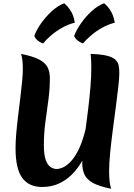

<svg xmlns="http://www.w3.org/2000/svg" viewBox="-20 -1135 828 1186"><path d="M288 -653Q288 -586 279 -518.5Q270 -451 260.5 -382Q251 -313 251 -239Q251 -179 262.5 -147Q274 -115 292.5 -103Q311 -91 332 -91Q345 -91 366 -99.5Q387 -108 411 -131Q435 -154 458.5 -197Q482 -240 501.5 -309.5Q521 -379 532.5 -480Q544 -581 544 -720L563 -398Q559 -343 544.5 -285Q530 -227 504 -172.5Q478 -118 440.5 -74.5Q403 -31 353 -5.5Q303 20 240 20Q158 20 117 -36.5Q76 -93 76 -220Q76 -260 80.5 -312Q85 -364 92 -420Q99 -476 105.5 -530.5Q112 -585 116.5 -631Q121 -677 121 -707Q121 -772 110 -802Q182 -788 220.5 -768Q259 -748 273.5 -720Q288 -692 288 -653ZM717 -684Q717 -652 710.5 -596Q704 -540 695 -471Q686 -402 676.5 -330Q667 -258 660.5 -192.5Q654 -127 654 -78Q654 -3 667 31Q591 16 552.5 -6Q514 -28 501 -58.5Q488 -89 488 -129Q488 -160 493.5 -211.5Q499 -263 507.5 -327Q516 -391 524.5 -460Q533 -529 538.5 -596Q544 -663 544 -720Q544 -740 543 -761Q542 -782 540 -802Q604 -800 640 -791Q676 -782 692.5 -766.5Q709 -751 713 -730.5Q717 -710 717 -684ZM192 -913Q204 -948 232.5 -989Q261 -1030 299 -1065Q337 -1100 377 -1115Q384 -1109 397 -1095Q410 -1081 423 -1057Q436 -1033 442 -995Q401 -985 362.5 -963Q324 -941 294 -915Q264 -889 247 -867Q229 -872 213.5 -884.5Q198 -897 192 -913ZM438 -913Q451 -948 479 -989Q507 -1030 545 -1065Q583 -1100 623 -1115Q631 -1109 644 -1095Q657 -1081 669.5 -1057Q682 -1033 689 -995Q647 -984 609 -962.5Q571 -941 541 -915Q511 -889 493 -867Q476 -872 460 -884.5Q444 -897 438 -913Z"/></svg>

Font: Merienda ExtraBold
Style: Regular
Weight: 800
Designer: Eduardo Rodriguez Tunni
Foundry: Eduardo Rodriguez Tunni
Version: Version 2.001